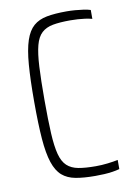

<svg xmlns="http://www.w3.org/2000/svg" viewBox="-81 -749 564 809"><g transform="rotate(-10 201.0 -344.0)"><path d="M261 8Q211 8 176.5 1.5Q142 -5 119.5 -24.5Q97 -44 84 -83Q71 -122 66 -185.5Q61 -249 61 -344Q61 -439 66 -502.5Q71 -566 84 -605Q97 -644 119.5 -663.5Q142 -683 176.5 -689.5Q211 -696 261 -696Q279 -696 298 -694.5Q317 -693 334 -690.5Q351 -688 363 -684V-646Q348 -650 332.5 -652Q317 -654 302 -655Q287 -656 270 -656Q225 -656 195.5 -650.5Q166 -645 147.5 -628Q129 -611 120 -577Q111 -543 108 -486.5Q105 -430 105 -344Q105 -258 108 -201.5Q111 -145 120 -111Q129 -77 147.5 -60Q166 -43 195.5 -37.5Q225 -32 270 -32Q295 -32 320.5 -35Q346 -38 365 -42V-3Q351 1 334 3.5Q317 6 299 7Q281 8 261 8Z"/></g></svg>

Font: Saira Condensed ExtraLight
Style: Regular
Weight: 250
Width: 3
Designer: Hector Gatti with collaboration of the Omnibus-Type team
Foundry: Omnibus-Type
Version: Version 1.101